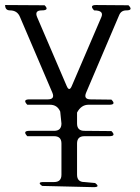

<svg xmlns="http://www.w3.org/2000/svg" viewBox="-40 -774 560 769"><path d="M128.9 -29.3Q106.4 -44.9 134.8 -44.9H176.8Q206.1 -44.9 206.1 -74.2V-199.2Q206.1 -228.5 176.8 -228.5H69.3Q48.8 -250 78.1 -250H176.8Q206.1 -250 206.1 -279.3L201.2 -327.1Q189.5 -354.5 160.2 -354.5H69.3Q48.8 -376 78.1 -376H151.4Q180.7 -376 169.9 -402.3L40 -706.1Q29.3 -732.4 0 -732.4Q-19.5 -732.4 -19.5 -753.9L138.7 -752.9Q159.2 -732.4 127 -732.4Q97.7 -732.4 108.4 -706.1L226.6 -430.7Q237.3 -404.3 248 -430.7L366.2 -706.1Q377 -732.4 336.9 -732.4Q316.4 -753.9 344.7 -753.9L474.6 -752.9Q495.1 -732.4 465.8 -732.4Q445.3 -732.4 437.5 -713.9L304.7 -402.3Q293.9 -376 323.2 -376L406.2 -375Q426.8 -354.5 397.5 -354.5H314.5Q285.2 -354.5 268.6 -323.2V-279.3Q268.6 -250 297.9 -250L406.2 -249Q426.8 -228.5 397.5 -228.5H297.9Q268.6 -228.5 268.6 -199.2V-74.2Q268.6 -44.9 297.9 -44.9L340.8 -41Q363.3 -24.4 335 -24.4Z"/></svg>

Font: B2 Hana
Style: Regular
Weight: 500
Version: 2020-08-05; (max)